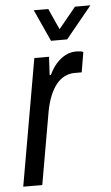

<svg xmlns="http://www.w3.org/2000/svg" viewBox="-53 -759 458 794"><g transform="rotate(-5 176.5 -361.5)"><path d="M11 0 103 -526H164L160 -450H165Q178 -478 195 -497Q212 -516 232.5 -527Q253 -538 277 -538Q286 -538 294 -537Q302 -536 307 -533L293 -450H263Q242 -450 222.5 -440.5Q203 -431 188 -412.5Q173 -394 161.5 -366.5Q150 -339 143 -303L90 0ZM353 -723 245 -591H178L118 -723H178L231 -606H193L289 -723Z"/></g></svg>

Font: Archivo Condensed
Style: Italic
Weight: 400
Width: 3
Italic angle: -10°
Designer: Hector Gatti
Foundry: Omnibus-Type
Version: Version 2.001